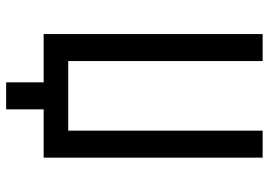

<svg xmlns="http://www.w3.org/2000/svg" viewBox="-148 -622 895 640"><g transform="rotate(90 300.0 -302.5)"><path d="M255 125V0H94V-730H184V-82H416V-730H506V0H345V125Z"/></g></svg>

Font: JetBrainsMono NF
Style: Regular
Weight: 400
Designer: Philipp Nurullin, Konstantin Bulenkov
Foundry: JetBrains
Version: Version 2.251; ttfautohint (v1.8.3);Nerd Fonts 2.2.2